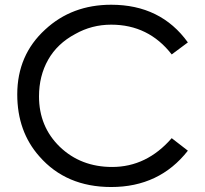

<svg xmlns="http://www.w3.org/2000/svg" viewBox="-20 -750 843 790"><path d="M437.5 19.5Q252 19.5 142 -106.5Q51 -209 51 -361.5Q51 -523.5 166 -628.5Q276 -730.5 437.5 -730.5Q641.5 -730.5 753 -575.5L686.5 -526Q591.5 -648.5 437.5 -648.5Q357.5 -648.5 289.5 -610Q215.5 -570.5 178 -504Q140.5 -437.5 140.5 -353.5Q140.5 -229 226 -146Q312.5 -63 441.5 -63Q583.5 -63 686.5 -181.5L753 -130Q636 19.5 437.5 19.5Z"/></svg>

Font: MM Phetkon
Style: Regular
Weight: 400
Designer: Khon Soe Zaw Thu
Version: Version 1.00 July 15, 2016, initial release